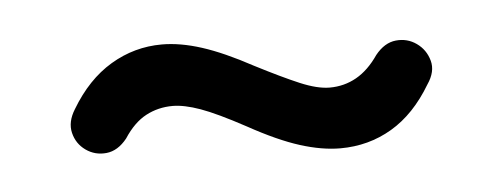

<svg xmlns="http://www.w3.org/2000/svg" viewBox="-27 -413 655 250"><g transform="rotate(-5 300.0 -287.5)"><path d="M410 -210Q386 -210 357.5 -219Q329 -228 291 -249Q254 -269 233 -276.5Q212 -284 197 -284Q178 -284 162 -275.5Q146 -267 133 -247Q121 -232 106 -230.5Q91 -229 79 -237.5Q67 -246 63.5 -260.5Q60 -275 70 -291Q92 -328 123 -346.5Q154 -365 190 -365Q214 -365 242 -356Q270 -347 307 -327Q342 -309 364.5 -299.5Q387 -290 403 -290Q422 -290 438 -299Q454 -308 467 -327Q479 -342 494 -343.5Q509 -345 521 -336.5Q533 -328 537 -313.5Q541 -299 530 -283Q508 -246 477.5 -228Q447 -210 410 -210Z"/></g></svg>

Font: Chiron GoRound TC M
Style: Regular
Weight: 500
Designer: Ryoko NISHIZUKA 西塚涼子 (kana, bopomofo & ideographs); Paul D. Hunt (Latin, Greek & Cyrillic); Sandoll Communications 산돌커뮤니
Foundry: Adobe
Version: Version 1.000;hotconv 1.1.1;makeotfexe 2.6.0